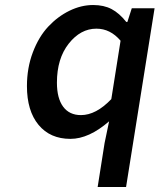

<svg xmlns="http://www.w3.org/2000/svg" viewBox="-20 -543 640 769"><path d="M371.1 206.1 398.9 29.8 417 -57.1Q335.9 13.2 262.2 13.2Q180.7 13.2 134.3 -43Q87.9 -99.1 87.9 -198.2Q87.9 -271 111.6 -333.5Q135.3 -396 173.3 -436.5Q211.4 -477.1 258.3 -500Q305.2 -522.9 353 -522.9Q396 -522.9 427 -506.6Q458 -490.2 485.8 -455.1H490.2L507.8 -509.8H599.1L484.9 206.1ZM304.2 -82Q364.7 -82 425.8 -146L462.9 -379.9Q421.9 -428.2 366.2 -428.2Q302.7 -428.2 255.4 -368.4Q208 -308.6 208 -211.9Q208 -149.4 232.9 -115.7Q257.8 -82 304.2 -82Z"/></svg>

Font: Office Code Pro Medium Italic
Style: Regular
Weight: 500
Italic angle: -9°
Designer: Nathan Rutzky & Paul D. Hunt
Foundry: Adobe Systems Incorporated
Version: Version 1.004;PS 001.004;hotconv 1.0.70;makeotf.lib2.5.58329